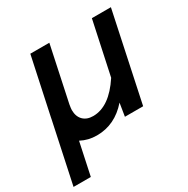

<svg xmlns="http://www.w3.org/2000/svg" viewBox="-202 -701 1019 1040"><g transform="rotate(-30 307.5 -181.0)"><path d="M45 -186 48 -201 123 -552H242L169 -208Q165 -184 165 -175Q165 -135 187.5 -112Q210 -89 250 -89Q351 -89 437 -220L508 -552H627L510 0H396L409 -81Q328 12 215 12Q161 12 116 -12L73 190H-35Z"/></g></svg>

Font: Azeret Mono Medium
Style: Italic
Weight: 500
Italic angle: -12°
Designer: Martin Vácha
Foundry: Displaay
Version: Version 1.000; Glyphs 3.0.3, build 3074